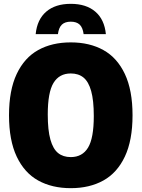

<svg xmlns="http://www.w3.org/2000/svg" viewBox="-20 -971 738 1001"><path d="M27 -370Q27 -500.5 67 -585.2Q107 -670 179 -710Q251 -750 349 -750Q447 -750 519 -710Q591 -670 631 -585.2Q671 -500.5 671 -370Q671 -239.5 631 -154.8Q591 -70 519 -30Q447 10 349 10Q251 10 179 -30Q107 -70 67 -154.8Q27 -239.5 27 -370ZM469 -366Q469 -448 455.2 -496.8Q441.5 -545.5 415.2 -566.8Q389 -588 349 -588Q289 -588 259 -538.8Q229 -489.5 229 -374Q229 -292 242.8 -243.2Q256.5 -194.5 282.8 -173.2Q309 -152 349 -152Q409 -152 439 -201.2Q469 -250.5 469 -366ZM349 -951Q429.5 -951 477 -910.2Q524.5 -869.5 532 -793H416Q411.5 -827.5 395.2 -842.8Q379 -858 349 -858Q319 -858 302.8 -842.8Q286.5 -827.5 282 -793H166Q173.5 -869.5 221 -910.2Q268.5 -951 349 -951Z"/></svg>

Font: Encode Sans Condensed Black
Style: Regular
Weight: 900
Width: 3
Designer: Multiple Designers
Foundry: Impallari Type
Version: Version 2.000